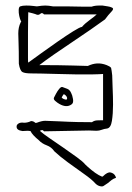

<svg xmlns="http://www.w3.org/2000/svg" viewBox="-20 -473 478 693"><path d="M354 198Q350 201 341 199Q332 197 324 189Q312 175 283.5 155Q255 135 225 113Q195 91 176 73Q166 58 148.5 51.5Q131 45 120 33Q109 24 101.5 16Q94 8 90 0Q84 -1 80 -1Q76 -1 71 -0.5Q66 0 61 0Q40 -3 40 -15Q39 -22 46.5 -27Q54 -32 67 -30Q80 -30 92 -36Q101 -36 107 -30Q108 -29 110 -29.5Q112 -30 113 -30Q131 -37 143 -37Q176 -36 194.5 -35Q213 -34 227.5 -33.5Q242 -33 260.5 -32.5Q279 -32 312 -32Q320 -38 330.5 -38.5Q341 -39 348 -39H352V-206Q340 -205 313.5 -204.5Q287 -204 254 -204.5Q221 -205 188 -206Q155 -207 129.5 -207.5Q104 -208 93 -208Q70 -208 61 -213Q52 -218 48 -243Q48 -293 47 -316.5Q46 -340 46 -352Q46 -363 48 -373Q50 -383 55 -393Q58 -396 55 -398Q52 -404 49.5 -415.5Q47 -427 47.5 -437.5Q48 -448 53 -450Q61 -453 75 -453Q88 -453 100 -451.5Q112 -450 113 -450Q133 -453 143 -453Q155 -453 171 -450Q189 -450 192 -450Q195 -450 198 -450Q201 -450 219 -450Q256 -449 275.5 -449Q295 -449 311 -449Q322 -453 338 -453H350Q355 -452 359.5 -451.5Q364 -451 369 -450Q377 -449 384.5 -445.5Q392 -442 384 -433Q377 -426 371 -418.5Q365 -411 359 -403Q337 -387 306 -365.5Q275 -344 240.5 -321Q206 -298 175 -276.5Q144 -255 122 -238Q193 -238 243 -236.5Q293 -235 297 -235Q314 -243 330.5 -244Q347 -245 365 -238Q370 -236 374.5 -233.5Q379 -231 381 -228L383 -217L385 -201Q385 -187 386.5 -155.5Q388 -124 388 -95Q388 -63 384 -37Q380 -11 366 -9Q356 -8 347 -4.5Q338 -1 328 -1Q318 -1 315 -1.5Q312 -2 301 -2L139 1Q135 -4 131.5 -3.5Q128 -3 124 -1L127 2Q136 10 158.5 25.5Q181 41 208 59.5Q235 78 257.5 94.5Q280 111 287 120Q296 129 310 140.5Q324 152 336.5 159Q349 166 351 164Q368 147 379 149.5Q390 152 395 160Q400 168 398 169Q389 172 382.5 177Q376 182 369 188ZM82 -247Q100 -260 129 -281Q158 -302 189 -323.5Q220 -345 244 -360Q268 -375 276 -376Q286 -388 304 -401Q322 -414 329 -421H139Q132 -429 126 -423.5Q120 -418 113 -420Q109 -422 98 -425Q87 -428 82 -429Q82 -423 81.5 -403Q81 -383 81 -356.5Q81 -330 81 -305Q81 -280 81 -263.5Q81 -247 82 -247ZM238 -96Q220 -83 194 -98Q187 -102 179.5 -108.5Q172 -115 175 -121Q177 -125 182 -134.5Q187 -144 193.5 -152Q200 -160 205 -159Q213 -156 222.5 -152.5Q232 -149 237 -137Q241 -130 243.5 -115.5Q246 -101 238 -96ZM221 -114Q223 -116 222 -120.5Q221 -125 219 -126Q218 -129 211 -133Q209 -133 206.5 -128Q204 -123 203 -122Q202 -121 204.5 -119Q207 -117 209 -116Q212 -115 215 -114Q218 -113 221 -114Z"/></svg>

Font: Sankofa Display
Style: Regular
Weight: 400
Designer: Batsirai Madzonga
Foundry: Batsirai Madzonga
Version: Version 1.000; ttfautohint (v1.8.4.7-5d5b)